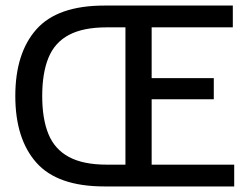

<svg xmlns="http://www.w3.org/2000/svg" viewBox="-20 -670 907 690"><path d="M821.7 0H355Q186.7 0 110.8 -85.4Q35 -170.8 35 -325Q35 -479.2 110.8 -564.6Q186.7 -650 355 -650H816.7V-571.7H525V-389.2H748.3V-313.3H525V-78.3H821.7ZM363.3 -78.3H430.8V-571.7H363.3Q279.2 -571.7 227.9 -544.6Q176.7 -517.5 154.2 -462.5Q131.7 -407.5 131.7 -325Q131.7 -242.5 154.2 -187.9Q176.7 -133.3 227.9 -105.8Q279.2 -78.3 363.3 -78.3Z"/></svg>

Font: Familjen Grotesk Variable
Style: Regular
Weight: 400
Designer: Anders Wikstroem, Jonas Baeckman, Matilda Gysing, Kristian Moeller
Foundry: Familjen STHLM AB
Version: Version 2.000